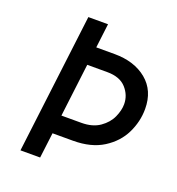

<svg xmlns="http://www.w3.org/2000/svg" viewBox="-129 -813 843 917"><g transform="rotate(20 292.0 -354.5)"><path d="M569 -389Q569 -325 540 -265.5Q511 -206 450 -167.5Q389 -129 297 -129H193L177 0H77L164 -709H264L249 -586H342Q443 -586 506 -534Q569 -482 569 -389ZM467 -376Q467 -422 435 -457.5Q403 -493 339 -493H237L204 -223H305Q362 -223 398.5 -248.5Q435 -274 451 -309.5Q467 -345 467 -376Z"/></g></svg>

Font: Josefin Sans
Style: Italic
Weight: 400
Italic angle: -7°
Designer: Santiago Orozco
Foundry: Typemade
Version: Version 2.000